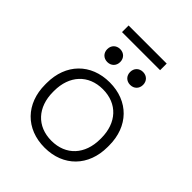

<svg xmlns="http://www.w3.org/2000/svg" viewBox="-225 -927 1069 1069"><g transform="rotate(45 310.0 -392.0)"><path d="M310 14C458 14 556 -87 556 -237V-249C556 -399 458 -500 310 -500C162 -500 64 -399 64 -249V-237C64 -87 162 14 310 14ZM124 -239V-247C124 -367 196 -446 310 -446C424 -446 496 -367 496 -247V-239C496 -119 424 -40 310 -40C196 -40 124 -119 124 -239ZM160 -746H460V-798H160ZM169 -621C169 -591 190 -570 220 -570C250 -570 271 -591 271 -621C271 -651 250 -672 220 -672C190 -672 169 -651 169 -621ZM349 -621C349 -591 370 -570 400 -570C430 -570 451 -591 451 -621C451 -651 430 -672 400 -672C370 -672 349 -651 349 -621Z"/></g></svg>

Font: Meta Space Light
Style: Regular
Weight: 300
Designer: Meta Pool / Florian Karsten
Foundry: Meta Pool / Florian Karsten
Version: Version 2.000;Glyphs 3.1.1 (3137)